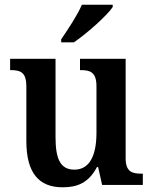

<svg xmlns="http://www.w3.org/2000/svg" viewBox="-20 -786 650 816"><path d="M240 -619V-606H294C350 -644 436 -721 459 -756V-766H328C309 -721 268 -660 240 -619ZM246 10C306 10 356 -7 392 -76H397L414 0H587V-48H581C544 -48 514 -54 514 -113V-536H320V-488H323C361 -488 390 -481 390 -420V-222C390 -127 362 -65 296 -65C234 -65 216 -115 216 -204V-536H23V-488H26C69 -488 92 -477 92 -419V-187C92 -51 145 10 246 10Z"/></svg>

Font: Noto Serif Armenian SemiCondensed SemiBold
Style: Regular
Weight: 600
Width: 4
Designer: Monotype Design Team
Foundry: Monotype Imaging Inc.
Version: Version 2.008